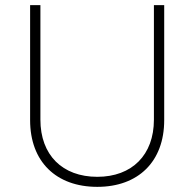

<svg xmlns="http://www.w3.org/2000/svg" viewBox="-20 -720 755 746"><path d="M358 6C517 6 618 -92 618 -253V-700H578V-255C578 -118 493 -33 358 -33C222 -33 137 -118 137 -255V-700H97V-253C97 -92 198 6 358 6Z"/></svg>

Font: Fixel Display ExtraLight
Style: Regular
Weight: 200
Designer: AlfaBravo + MacPaw
Foundry: Kyrylo Tkachov, Marchela Mozhyna, Serhii Makarenko, Maria Weinstein, Zakhar Kryvoshyya
Version: Version 1.211